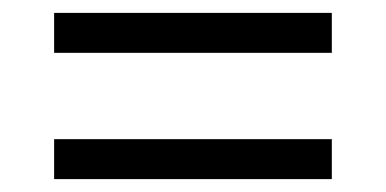

<svg xmlns="http://www.w3.org/2000/svg" viewBox="-20 -506 599 298"><path d="M64 -424H495V-486H64ZM64 -228H495V-290H64Z"/></svg>

Font: Noto Serif Thai Medium
Style: Regular
Weight: 500
Designer: Monotype Design Team
Foundry: Monotype Imaging Inc.
Version: Version 1.901;PS 001.901;hotconv 1.0.88;makeotf.lib2.5.64775